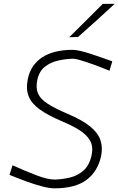

<svg xmlns="http://www.w3.org/2000/svg" viewBox="-20 -990 628 1019"><path d="M269 9.5Q243 9.5 203.5 -0.8Q164 -11 118.8 -27.5Q73.5 -44 30.5 -62L46.5 -113Q116.5 -81 175 -59Q233.5 -37 270 -37Q311.5 -38 352.5 -48Q393.5 -58 424.2 -85.8Q455 -113.5 466.5 -168Q475.5 -211.5 458.5 -242.8Q441.5 -274 402.5 -298.8Q363.5 -323.5 305 -348Q233.5 -378.5 190.5 -409.5Q147.5 -440.5 132 -479.2Q116.5 -518 128 -572.5Q143.5 -646 204.2 -685.8Q265 -725.5 367 -725.5Q383 -725.5 409.5 -719Q436 -712.5 466.5 -702.5Q497 -692.5 526 -682.2Q555 -672 576 -664.5L561 -614.5Q520.5 -631.5 480.5 -646Q440.5 -660.5 410.2 -669.5Q380 -678.5 369 -678.5Q328 -677.5 287.5 -668.2Q247 -659 217.2 -635Q187.5 -611 178 -565.5Q169 -523.5 181.8 -494Q194.5 -464.5 232.5 -439.8Q270.5 -415 337.5 -386.5Q416.5 -353 458.5 -318.8Q500.5 -284.5 513.2 -246Q526 -207.5 516.5 -161.5Q499 -80.5 439.5 -35.5Q380 9.5 269 9.5ZM347.5 -792.5Q393.5 -838 437 -881.2Q480.5 -924.5 525.5 -969.5H588.5Q542 -926 492.8 -881.8Q443.5 -837.5 394 -793.5Z"/></svg>

Font: Commissioner Loud ExtraLight
Style: Italic
Weight: 200
Italic angle: -12°
Designer: Kostas Bartsokas
Foundry: Kostas Bartsokas
Version: Version 1.000; ttfautohint (v1.8.3)